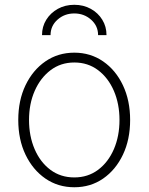

<svg xmlns="http://www.w3.org/2000/svg" viewBox="-20 -770 620 801"><path d="M290 11.2Q222.2 11.2 169.4 -25.1Q116.7 -61.5 86.4 -124.8Q56.2 -188 56.2 -269.5Q56.2 -351.1 86.4 -414.3Q116.7 -477.5 169.4 -513.9Q222.2 -550.3 290 -550.3Q357.4 -550.3 410.2 -513.9Q462.9 -477.5 492.9 -414.1Q522.9 -350.6 522.9 -269.5Q522.9 -188 492.9 -124.8Q462.9 -61.5 410.4 -25.1Q357.9 11.2 290 11.2ZM290 -29.8Q346.7 -29.8 389.2 -61.5Q431.6 -93.3 455.1 -147.7Q478.5 -202.1 478.5 -269.5Q478.5 -336.4 455.1 -390.9Q431.6 -445.3 389.2 -477.3Q346.7 -509.3 290 -509.3Q233.4 -509.3 190.9 -477.1Q148.4 -444.8 124.8 -390.9Q101.1 -336.9 101.1 -269.5Q101.1 -202.1 124.5 -147.7Q147.9 -93.3 190.4 -61.5Q232.9 -29.8 290 -29.8ZM290 -750Q328.1 -750 358.6 -733.2Q389.2 -716.3 406.7 -687.7Q424.3 -659.2 424.3 -623.5H389.2Q389.2 -662.1 359.9 -688Q330.6 -713.9 290 -713.9Q249 -713.9 220 -688Q190.9 -662.1 190.9 -623.5H155.3Q155.3 -659.2 173.1 -687.7Q190.9 -716.3 221.4 -733.2Q252 -750 290 -750Z"/></svg>

Font: Inter 16pt ExtraLight
Style: Regular
Weight: 250
Version: Version 4.001;git-66647c0bb